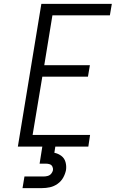

<svg xmlns="http://www.w3.org/2000/svg" viewBox="-20 -755 616 989"><path d="M72 0H435L444 -60H148L198 -360H433L443 -419H208L250 -676H546L556 -735H193ZM96 214H196Q217 214 237.5 209.5Q258 205 276.5 192Q295 179 305.5 160Q316 141 320 121Q323 100 317.5 80Q312 60 296 48Q280 36 260 32L265 0H198L184 88H217Q227 88 236 91Q245 94 249.5 102.5Q254 111 253 121Q251 131 244 139.5Q237 148 226.5 151Q216 154 206 154H106Z"/></svg>

Font: Iosevka Sparkle Light
Style: Italic
Weight: 300
Italic angle: -9°
Designer: Belleve Invis
Foundry: Belleve Invis
Version: Version 4.5.0; ttfautohint (v1.8.3)